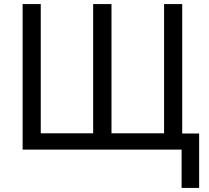

<svg xmlns="http://www.w3.org/2000/svg" viewBox="-20 -734 1024 942"><path d="M957 188H871V0H91V-714H180V-80H437V-714H527V-80H785V-714H874V-79H957Z"/></svg>

Font: Noto Sans Display
Style: Regular
Weight: 400
Designer: Monotype Design team
Foundry: Monotype Imaging Inc.
Version: Version 1.000